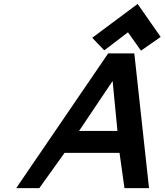

<svg xmlns="http://www.w3.org/2000/svg" viewBox="-20 -969 848 989"><path d="M537.1 -693.8H671.9L747.6 0H621.1L595.7 -181.6H312.5L182.6 0H63.5ZM585 -294.4 560.1 -551.8 387.2 -294.4ZM689 -948.7 807.6 -778.8 706.1 -708 639.2 -802.7 517.1 -709.5 455.1 -774.4Z"/></svg>

Font: Cantarell
Style: Bold Italic
Weight: 700
Italic angle: -16°
Designer: Dave Crossland
Version: Version 1.004